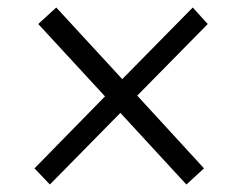

<svg xmlns="http://www.w3.org/2000/svg" viewBox="-20 -544 640 512"><path d="M346 -289 524 -95 477 -52 301 -243 113 -52 72 -95 260 -287 82 -480 130 -524 306 -333 494 -524 534 -480Z"/></svg>

Font: Muli
Style: Italic
Weight: 400
Italic angle: -4.541°
Designer: Vernon Adams
Foundry: Vernon Adams
Version: Version 2.001